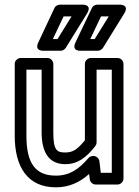

<svg xmlns="http://www.w3.org/2000/svg" viewBox="-20 -764 596 821"><path d="M93 -183V-466H158V-198C158 -113 189 -62 259 -62C312 -62 349 -90 388 -140C391 -144 393 -150 393 -155V-466H458V-25H411L405 -75C403 -88 391 -97 380 -97H377C370 -97 362 -93 358 -88C317 -40 277 -13 219 -13C132 -13 93 -65 93 -183ZM43 -183C43 -53 96 37 219 37C276 37 322 15 361 -20L364 3C365 14 376 25 389 25H483C494 25 508 15 508 0V-491C508 -502 498 -516 483 -516H368C357 -516 343 -506 343 -491V-164C310 -124 291 -112 259 -112C223 -112 208 -121 208 -198V-491C208 -502 198 -516 183 -516H68C57 -516 43 -506 43 -491ZM206 -597 252 -694H286L226 -597ZM144 -583C125 -544 167 -547 167 -547H240C248 -547 256 -552 261 -559L352 -706C377 -747 331 -744 331 -744H236C228 -744 217 -739 213 -730ZM366 -597 412 -694H445L385 -597ZM303 -583C284 -543 326 -547 326 -547H399C407 -547 415 -552 420 -559L511 -706C536 -747 490 -744 490 -744H396C387 -744 377 -739 373 -730Z"/></svg>

Font: Falling Sky
Style: Ou
Weight: 400
Designer: Paul D. Hunt
Foundry: Adobe Systems Incorporated
Version: Version 1.02